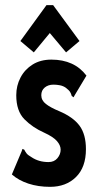

<svg xmlns="http://www.w3.org/2000/svg" viewBox="-20 -713 390 744"><path d="M174 11Q128 11 90 -1.5Q52 -14 26 -37L64 -127L67 -136L74 -133Q78 -125 83 -118.5Q88 -112 102 -104Q130 -85 168 -85Q190 -85 202.5 -100Q215 -115 215 -133Q215 -150 200.5 -166.5Q186 -183 151 -199Q106 -219 74.5 -251Q43 -283 43 -344Q43 -381 59.5 -412.5Q76 -444 106.5 -463Q137 -482 179 -482Q268 -482 315 -420L270 -345L265 -336L258 -341Q256 -349 252 -356Q248 -363 235 -373Q225 -380 212.5 -382.5Q200 -385 187 -385Q167 -385 153.5 -374Q140 -363 140 -344Q140 -324 158 -310Q176 -296 210 -282Q264 -259 288.5 -225.5Q313 -192 313 -135Q313 -65 274.5 -27Q236 11 174 11ZM111 -510 59 -554 160 -693H186L288 -554L236 -510L173 -585Z"/></svg>

Font: Inconsolata ExtraCondensed Black
Style: Regular
Weight: 900
Width: 2
Monospace: yes
Designer: Raph Levien, Cyreal, Brenton Simpson
Foundry: Raph Levien, Cyreal, Google
Version: Version 3.001; ttfautohint (v1.8.2.53-6de2)